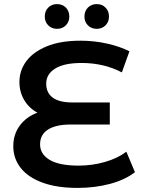

<svg xmlns="http://www.w3.org/2000/svg" viewBox="-20 -909 695 939"><path d="M640 -67Q593 -30 519 -10Q445 10 359 10Q258 10 187.5 -16Q117 -42 81 -88Q45 -134 45 -194Q45 -252 77 -295Q109 -338 163 -358Q122 -380 98.5 -419.5Q75 -459 75 -508Q75 -564 108.5 -609.5Q142 -655 209 -682.5Q276 -710 374 -710Q440 -710 503 -696Q566 -682 613 -658L576 -555Q488 -601 379 -601Q293 -601 249.5 -573.5Q206 -546 206 -500Q206 -455 238 -431.5Q270 -408 332 -408H517V-300H325Q254 -300 215 -275.5Q176 -251 176 -203Q176 -155 223 -127Q270 -99 365 -99Q431 -99 493.5 -117Q556 -135 598 -167ZM199 -828Q199 -855 216 -872Q233 -889 259 -889Q285 -889 302 -872Q319 -855 319 -828Q319 -802 302 -785Q285 -768 259 -768Q233 -768 216 -785Q199 -802 199 -828ZM393 -828Q393 -855 410 -872Q427 -889 453 -889Q479 -889 496 -872Q513 -855 513 -828Q513 -802 496 -785Q479 -768 453 -768Q427 -768 410 -785Q393 -802 393 -828Z"/></svg>

Font: Montserrat Alternates SemiBold
Style: Regular
Weight: 600
Designer: Julieta Ulanovsky
Foundry: Julieta Ulanovsky
Version: Version 7.200